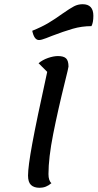

<svg xmlns="http://www.w3.org/2000/svg" viewBox="-20 -866 463 911"><path d="M113 -33Q113 -75 133 -184Q153 -293 204 -525L163 -566Q182 -582 208 -591Q234 -600 255 -600Q282 -600 293.5 -589Q305 -578 305 -550Q305 -545 288 -477Q255 -344 232.5 -230.5Q210 -117 210 -40Q210 -9 224 3Q199 25 168 25Q141 25 127 11.5Q113 -2 113 -33ZM133 -720Q178 -738 210.5 -757.5Q243 -777 279 -803Q312 -826 331 -836Q350 -846 372 -846Q423 -846 423 -791Q423 -759 414 -742Q368 -742 325 -729.5Q282 -717 227 -696Q222 -694 199 -685Q176 -676 165 -676Q142 -676 133 -720Z"/></svg>

Font: Lemonada Light
Style: Regular
Weight: 300
Designer: Mohamed Gaber (Arabic) Eduardo Tunni (Latin)
Foundry: Kief Type Foundry
Version: Version 3.006